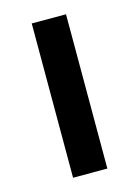

<svg xmlns="http://www.w3.org/2000/svg" viewBox="-84 -545 431 595"><g transform="rotate(-15 131.5 -247.5)"><path d="M76.5 0V-495H186.5V0Z"/></g></svg>

Font: Geologica Thin Cursive
Style: Regular
Weight: 400
Version: Version 1.010;gftools[0.9.28]